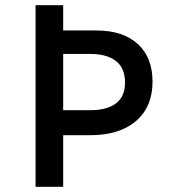

<svg xmlns="http://www.w3.org/2000/svg" viewBox="-20 -717 661 737"><path d="M116.5 0V-697H222.5V-600H350.5Q452 -600 508.8 -548.2Q565.5 -496.5 565.5 -403.5Q565.5 -307 502 -252.5Q438.5 -198 326 -198H222.5V0ZM222.5 -294H326Q390.5 -294 425.2 -320.2Q460 -346.5 460 -400Q460 -455.5 425 -482.8Q390 -510 326 -510H222.5Z"/></svg>

Font: HK Grotesk SemiBold
Style: Regular
Weight: 600
Designer: Alfredo Marco Pradil
Foundry: Hanken Design Co.
Version: Version 3.001;FEAKit 1.0